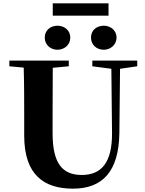

<svg xmlns="http://www.w3.org/2000/svg" viewBox="-20 -1110 869 1150"><path d="M324 -812C364 -812 401 -840 401 -885C401 -930 364 -956 324 -956C284 -956 248 -930 248 -885C248 -840 284 -812 324 -812ZM602 -812C640 -812 678 -840 678 -885C678 -930 640 -956 602 -956C560 -956 525 -930 525 -885C525 -840 560 -812 602 -812ZM296 -1016H630V-1090H296ZM533 -713 647 -698 651 -316C653 -135 586 -62 470 -62C355 -62 295 -129 295 -312V-406L296 -704L392 -713V-747H36V-713L122 -705C125 -605 125 -504 125 -406V-297C125 -61 245 20 417 20C595 20 692 -84 695 -314L699 -698L802 -713V-747H533Z"/></svg>

Font: Noto Serif SC Black
Style: Regular
Weight: 900
Designer: Ryoko NISHIZUKA 西塚涼子 (kana & ideographs); Frank Grießhammer (Latin, Greek & Cyrillic); Wenlong ZHANG 张文龙 (bopomofo); San
Foundry: Adobe
Version: Version 2.001;hotconv 1.1.0;makeotfexe 2.6.0